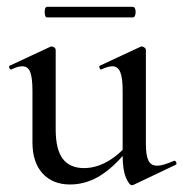

<svg xmlns="http://www.w3.org/2000/svg" viewBox="-20 -531 537 562"><path d="M185 9Q134 9 104.5 -23.5Q75 -56 75 -114V-265Q75 -303 68.5 -320Q62 -337 45 -337Q32 -337 14 -328Q10 -326 7.5 -332Q5 -338 9 -339L127 -394Q129 -395 131 -395Q135 -395 139 -392Q143 -389 143 -385V-152Q143 -94 163.5 -66.5Q184 -39 226 -39Q262 -39 297.5 -60Q333 -81 358 -115L363 -104Q321 -48 277.5 -19.5Q234 9 185 9ZM407 -385V-110Q407 -76 414.5 -61Q422 -46 440 -46Q449 -46 460.5 -49.5Q472 -53 489 -60Q493 -62 495.5 -56.5Q498 -51 495 -49L371 10Q369 11 366 11Q358 11 348.5 -11.5Q339 -34 339 -76V-265Q339 -303 332 -320Q325 -337 309 -337Q296 -337 277 -328Q274 -326 271.5 -332Q269 -338 273 -339L391 -394Q393 -395 395 -395Q398 -395 402.5 -392Q407 -389 407 -385ZM118 -480Q113 -480 111.5 -488Q110 -496 111.5 -503.5Q113 -511 118 -511H369Q374 -511 376 -503.5Q378 -496 376 -488Q374 -480 369 -480Z"/></svg>

Font: Cormorant Garamond Light Medium
Style: Regular
Weight: 500
Version: Version 4.001